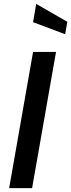

<svg xmlns="http://www.w3.org/2000/svg" viewBox="-20 -967 366 987"><path d="M145 0H27L150 -700H268ZM315 -791 150 -853 166 -947 326 -855Z"/></svg>

Font: Cabin
Style: SemiBold Italic
Weight: 600
Designer: Pablo Impallari
Foundry: Pablo Impallari. www.impallari.com Igino Marini. www.ikern.com
Version: Version 1.005